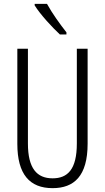

<svg xmlns="http://www.w3.org/2000/svg" viewBox="-20 -967 544 997"><path d="M224 -947H160V-939C189 -892 252 -824 291 -788H325V-799C292 -841 252 -896 224 -947ZM435 -221V-714H379V-222C379 -87 331 -41 253 -41C172 -41 125 -92 125 -222V-714H70V-220C70 -62 134 10 253 10C364 10 435 -52 435 -221Z"/></svg>

Font: Noto Sans Kannada ExtraCondensed Light
Style: Regular
Weight: 300
Width: 2
Designer: Jelle Bosma - Monotype Design Team
Foundry: Monotype Imaging Inc.
Version: Version 2.005